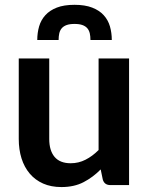

<svg xmlns="http://www.w3.org/2000/svg" viewBox="-20 -750 604 778"><path d="M503 -513V0H427.5Q403 0 396.5 -22.5L388 -63.5Q356.5 -31.5 318.5 -11.8Q280.5 8 229 8Q187 8 154.8 -6.2Q122.5 -20.5 100.5 -46.5Q78.5 -72.5 67.2 -108.2Q56 -144 56 -187V-513H179.5V-187Q179.5 -140 201.2 -114.2Q223 -88.5 266.5 -88.5Q298.5 -88.5 326.5 -102.8Q354.5 -117 379.5 -142V-513ZM282 -730.5Q324.5 -730.5 353.5 -719.2Q382.5 -708 400.2 -688.5Q418 -669 425.5 -643Q433 -617 433 -588H346.5Q346.5 -603 343.8 -615Q341 -627 333.8 -635.5Q326.5 -644 314 -648.5Q301.5 -653 282 -653Q262.5 -653 250 -648.5Q237.5 -644 230.2 -635.5Q223 -627 220.2 -615Q217.5 -603 217.5 -588H131Q131 -617 138.5 -643Q146 -669 163.8 -688.5Q181.5 -708 210.2 -719.2Q239 -730.5 282 -730.5Z"/></svg>

Font: Lato 2
Style: Bold
Weight: 700
Designer: Lukasz Dziedzic with Adam Twardoch and Botio Nikoltchev
Foundry: tyPoland Lukasz Dziedzic
Version: Version 2.015; 2015-08-06; http://www.latofonts.com/